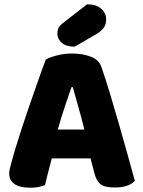

<svg xmlns="http://www.w3.org/2000/svg" viewBox="-20 -866 667 897"><path d="M403 -126H222Q212 -90 204.5 -59Q197 -28 190 -1Q176 4 160.5 7.5Q145 11 123 11Q72 11 47.5 -6.5Q23 -24 23 -55Q23 -69 27 -83Q31 -97 36 -116Q43 -143 55.5 -183.5Q68 -224 83 -270.5Q98 -317 115 -365.5Q132 -414 147 -457.5Q162 -501 174.5 -535.5Q187 -570 194 -588Q211 -598 245.5 -607Q280 -616 315 -616Q365 -616 403.5 -601.5Q442 -587 453 -555Q471 -504 492 -435Q513 -366 534 -292.5Q555 -219 575 -147.5Q595 -76 610 -21Q598 -7 574 1.5Q550 10 517 10Q468 10 449 -6Q430 -22 421 -57ZM314 -459Q300 -418 283 -368Q266 -318 250 -261H374Q360 -318 345.5 -368.5Q331 -419 320 -459ZM387 -846Q429 -846 452.5 -825.5Q476 -805 476 -775Q476 -755 466.5 -739Q457 -723 429 -706L329 -648Q289 -648 268.5 -666Q248 -684 248 -708Q248 -720 251.5 -731Q255 -742 271 -756Z"/></svg>

Font: Baloo Bhaina 2 ExtraBold
Style: Regular
Weight: 800
Designer: Yesha Goshar, Manish Minz, Shuchita Grover and Ek Type
Foundry: Ek Type
Version: Version 1.640;hotconv 1.0.111;makeotfexe 2.5.65597; ttfautoh